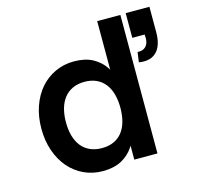

<svg xmlns="http://www.w3.org/2000/svg" viewBox="-106 -836 999 964"><g transform="rotate(-15 393.0 -353.5)"><path d="M600.2 -720V0H479.8V-720ZM313.7 -555Q371.6 -555 411.3 -533.6Q451 -512.2 475.7 -474.2Q500.4 -436.2 511.2 -383.9Q521.9 -331.6 521.9 -269.8Q521.9 -208 511.1 -155.7Q500.2 -103.4 475.5 -65.5Q450.8 -27.7 411.1 -6.3Q371.4 15 313.7 15Q260.7 15 215.7 -6Q170.8 -27 138.2 -64.7Q105.8 -102.4 87.5 -154.9Q69.2 -207.3 69.2 -269.8Q69.2 -333 87.5 -385.5Q105.8 -438.1 138.4 -475.6Q170.9 -513.1 215.9 -534Q260.8 -555 313.7 -555ZM338.7 -442.2Q303.1 -442.2 276.3 -429.6Q249.6 -417.1 231.9 -394.2Q214.2 -371.3 205.4 -339.7Q196.7 -308.1 196.7 -269.8Q196.7 -230.7 205.6 -198.8Q214.6 -167 232.3 -144.7Q250.1 -122.3 276.8 -110.1Q303.6 -97.8 338.7 -97.8Q375.2 -97.8 401.7 -110.4Q428.2 -122.9 445.5 -145.6Q462.8 -168.2 471.3 -200Q479.8 -231.8 479.8 -269.8Q479.8 -309.4 470.8 -341.3Q461.8 -373.2 444 -395.6Q426.2 -418 400 -430.1Q373.7 -442.2 338.7 -442.2ZM635.5 -517.8Q655 -516.4 668.2 -523.6Q681.3 -530.8 687.6 -544.8Q693.9 -558.8 693.4 -578.6Q693 -582.4 692.8 -586Q692.6 -589.6 692.2 -593.3H628.3V-721.7H751.7V-588.3Q751.7 -544.3 737.8 -514.6Q723.9 -484.8 696.2 -472Q668.5 -459.1 628.3 -466Z"/></g></svg>

Font: Vela Sans GX ExtLt
Style: Regular
Weight: 200
Designer: Principal design: Mikhail Sharanda - project Manrope.
Design modification: Ravid Balaliev
Foundry: Mikhail Sharanda
Version: Version 1.001